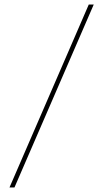

<svg xmlns="http://www.w3.org/2000/svg" viewBox="-20 -790 457 850"><path d="M22 40 373 -770H395L44 40Z"/></svg>

Font: M PLUS 2 Thin
Style: Regular
Weight: 100
Designer: Coji Morishita
Foundry: UNDERFOREST DESIGN
Version: Version 1.001